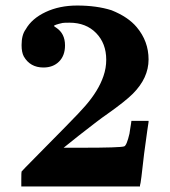

<svg xmlns="http://www.w3.org/2000/svg" viewBox="-20 -674 615 694"><path d="M215 -510Q215 -473 193.5 -451.5Q172 -430 137 -430Q89 -430 66 -470Q58 -485 58 -511Q58 -548 73 -568Q95 -607 145 -630.5Q195 -654 259 -654Q329 -654 383 -637Q443 -613 474 -576Q517 -525 517 -459Q517 -392 460 -335Q433 -308 368 -262Q340 -243 265 -184L210 -140H274Q416 -140 429 -145Q438 -148 448 -191Q448 -193 450 -204.5Q452 -216 453.5 -226Q455 -236 455 -237H517V-233Q516 -230 501 -119Q489 -9 486 -4V0H57V-25Q57 -51 58 -54Q60 -57 109 -106.5Q158 -156 215 -214Q272 -272 288 -291Q336 -346 354 -399Q364 -428 364 -458Q364 -517 327.5 -554.5Q291 -592 231 -592Q212 -592 206 -591Q175 -584 175 -580Q178 -577 183 -574Q215 -553 215 -510Z"/></svg>

Font: KaTeX_Main
Style: Bold
Weight: 700
Version: Version 1.1; ttfautohint (v1.3)